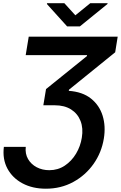

<svg xmlns="http://www.w3.org/2000/svg" viewBox="-20 -951 738 1171"><path d="M3.6 -55.4H137.1Q132.5 -13.1 151.1 19Q169.7 51.1 204 69.1Q238.3 87 280.5 87Q333.5 87 375.2 59.1Q416.9 31.2 443.9 -14Q470.9 -59.3 479 -111.2Q488.6 -168.7 471.1 -213.4Q453.5 -258.2 413.4 -283.6Q373.2 -308.9 314.6 -308.9H244.3L260.7 -407.7L510.3 -609L511 -614.7H136.7L155.2 -727.3H697.8L682.5 -632.1L400.9 -404.1L399.5 -397Q483.3 -391 534.8 -350Q586.3 -308.9 606 -245Q625.7 -181.1 613.3 -105.8Q599.4 -20.6 550.6 48.7Q501.8 117.9 426.8 158.9Q351.9 199.9 259.6 199.9Q178.3 199.9 117.2 167.3Q56.1 134.6 25.2 77.1Q-5.7 19.5 3.6 -55.4ZM372.5 -931.5 439.6 -857.6 530.5 -931.5H636.4L635.3 -926.5L467.3 -790.1H389.2L266 -926.5L267 -931.5Z"/></svg>

Font: Inter UI Semi Bold
Style: Italic
Weight: 600
Italic angle: -9.39999°
Designer: Rasmus Andersson
Foundry: rsms
Version: 3.2;8d6f07862